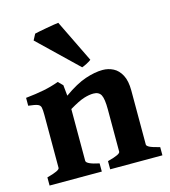

<svg xmlns="http://www.w3.org/2000/svg" viewBox="-110 -830 812 919"><g transform="rotate(-15 295.5 -371.0)"><path d="M322.3 0V-40.5Q357.4 -49.8 371.6 -56.9Q385.7 -64 385.7 -70.3V-279.8Q385.7 -332 375.5 -351.6Q365.2 -371.1 337.9 -371.1Q316.9 -371.1 290.8 -363Q264.6 -355 217.3 -326.7V-70.3Q217.3 -53.7 280.8 -40.5V0H22V-40.5Q85.4 -57.1 85.4 -70.3V-332.5Q85.4 -357.9 82.8 -370.1Q80.1 -382.3 66.9 -387.2Q53.7 -392.1 22 -395.5V-434.6Q73.2 -439.9 111.6 -447.5Q149.9 -455.1 188 -468.8L210 -446.8L215.3 -393.6Q276.4 -437 324 -452.9Q371.6 -468.8 409.7 -468.8Q438 -468.8 462.4 -456.3Q486.8 -443.8 502.2 -415Q517.6 -386.2 517.6 -337.4V-70.3Q517.6 -64 530 -57.1Q542.5 -50.3 581.1 -40.5V0ZM366.2 -531.2Q359.9 -525.4 343.8 -517.1Q327.6 -508.8 319.3 -506.3L127.9 -690.4L143.6 -720.2Q148.4 -721.7 165 -724.9Q181.6 -728 202.4 -731.9Q223.1 -735.8 240.5 -738.5Q257.8 -741.2 263.7 -741.7Z"/></g></svg>

Font: Gentium Book Plus
Style: Bold
Weight: 700
Designer: Victor Gaultney, Annie Olsen, Iska Routamaa, Becca Hirsbrunner
Foundry: SIL International
Version: Version 6.101